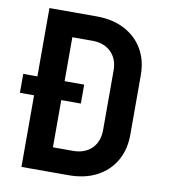

<svg xmlns="http://www.w3.org/2000/svg" viewBox="-82 -800 764 869"><g transform="rotate(10 300.0 -365.0)"><path d="M75 0V-329H10V-416H75V-730H292Q366 -730 420.5 -701.5Q475 -673 505 -622Q535 -571 535 -502V-229Q535 -160 505 -108.5Q475 -57 420.5 -28.5Q366 0 292 0ZM200 -112H292Q346 -112 378 -143.5Q410 -175 410 -229V-502Q410 -555 378 -586.5Q346 -618 292 -618H200V-416H290V-329H200Z"/></g></svg>

Font: NKDuy Mono
Style: Bold
Weight: 700
Monospace: yes
Designer: NKDuy
Foundry: NKDuy
Version: Version 2.251; ttfautohint (v1.8.4.7-5d5b)